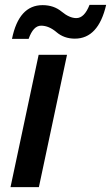

<svg xmlns="http://www.w3.org/2000/svg" viewBox="-20 -765 454 785"><path d="M23 0 138 -541H254L139 0ZM29 -606H97Q116 -660 148 -660Q180 -660 211 -633.5Q242 -607 286 -607Q382 -607 414 -745H346Q325 -691 292 -691Q264 -691 232 -717.5Q200 -744 154 -744Q57 -744 29 -606Z"/></svg>

Font: Noto Sans UI Medium
Style: Italic
Weight: 500
Italic angle: -12°
Designer: Monotype Design Team
Foundry: Monotype Imaging Inc.
Version: Version 1.901